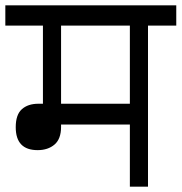

<svg xmlns="http://www.w3.org/2000/svg" viewBox="-30 -700 681 720"><path d="M631 -604H525V0H457V-233H199V-224Q199 -179 174.5 -158Q150 -137 111 -137Q29 -137 29 -223Q29 -270 52 -290.5Q75 -311 114 -311H131V-604H-10V-680H631ZM457 -604H199V-311H457Z"/></svg>

Font: Rhodium Libre
Style: Regular
Weight: 400
Designer: James Puckett
Foundry: Dunwich Type Founders
Version: Version 1.001; ttfautohint (v1.3)